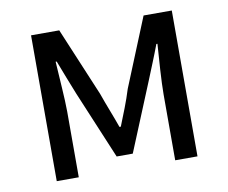

<svg xmlns="http://www.w3.org/2000/svg" viewBox="-65 -623 837 704"><g transform="rotate(-10 353.5 -271.5)"><path d="M92 0H174V-245C174 -293 167 -376 164 -432H168C184 -390 202 -344 218 -304L324 -51H384L488 -304C504 -344 523 -389 539 -432H543C539 -376 533 -293 533 -245V0H616V-543H511L407 -288C393 -242 375 -199 358 -156H353C338 -199 320 -242 304 -288L197 -543H92Z"/></g></svg>

Font: Noto Sans Mono CJK SC
Style: Regular
Weight: 400
Designer: Ryoko NISHIZUKA 西塚涼子 (kana, bopomofo & ideographs); Paul D. Hunt (Latin, Greek & Cyrillic); Sandoll Communications 산돌커뮤니
Foundry: Adobe
Version: Version 2.004;hotconv 1.0.118;makeotfexe 2.5.65603